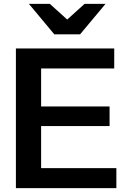

<svg xmlns="http://www.w3.org/2000/svg" viewBox="-20 -970 670 990"><path d="M62 0V-720H192V0ZM124 0V-103H580V0ZM124 -320V-421H545V-320ZM124 -617V-720H569V-617ZM260 -793 129 -950H237L381 -820H272L416 -950H524L393 -793Z"/></svg>

Font: Instrument Sans SemiBold
Style: Regular
Weight: 600
Designer: Rodrigo Fuenzalida
Foundry: fragTYPE
Version: Version 1.000;gftools[0.9.28]